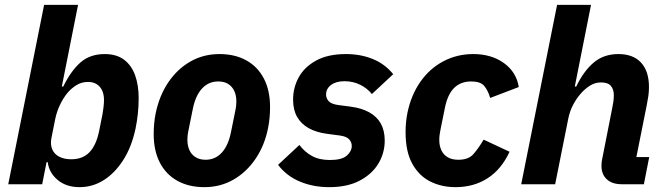

<svg xmlns="http://www.w3.org/2000/svg" viewBox="-20 -760 2744 792"><path d="M14 0 162 -740H302L235 -403H241Q272 -467 311.5 -502Q351 -537 412 -537Q461 -537 492 -513.5Q523 -490 537.5 -449Q552 -408 552 -355Q552 -321 548.5 -289.5Q545 -258 539 -229Q523 -154 488.5 -100Q454 -46 408 -17Q362 12 308 12Q253 12 217.5 -18Q182 -48 177 -91H172L154 0ZM274 -103Q321 -103 349 -132Q377 -161 389 -220L403 -290Q405 -301 407 -318Q409 -335 409 -347Q409 -371 401 -387.5Q393 -404 378.5 -413Q364 -422 343 -422Q316 -422 294 -408Q272 -394 256 -374Q240 -354 227 -326.5Q214 -299 208 -270L192 -190Q187 -164 195.5 -144Q204 -124 224.5 -113.5Q245 -103 274 -103Z M823 12Q759 12 712 -14Q665 -40 639.5 -89Q614 -138 614 -207Q614 -230 616 -251Q618 -272 622 -292Q637 -365 674 -420Q711 -475 765 -506Q819 -537 885 -537Q949 -537 996 -511Q1043 -485 1068.5 -436Q1094 -387 1094 -318Q1094 -296 1092 -274.5Q1090 -253 1086 -233Q1072 -161 1034.5 -105.5Q997 -50 943 -19Q889 12 823 12ZM828 -101Q868 -101 895 -130.5Q922 -160 933 -216L952 -310Q953 -315 954 -323Q955 -331 955 -341Q955 -366 946.5 -384.5Q938 -403 921.5 -413.5Q905 -424 880 -424Q840 -424 813 -394.5Q786 -365 775 -309L756 -215Q755 -211 754 -202.5Q753 -194 753 -184Q753 -159 761.5 -140.5Q770 -122 787 -111.5Q804 -101 828 -101Z M1338 12Q1272 12 1217 -11Q1162 -34 1127 -80L1215 -162Q1237 -133 1267 -116.5Q1297 -100 1341 -100Q1390 -100 1410.5 -118Q1431 -136 1431 -158Q1431 -173 1420.5 -185Q1410 -197 1382 -201L1329 -208Q1284 -214 1253 -231.5Q1222 -249 1205.5 -278Q1189 -307 1189 -349Q1189 -399 1212.5 -441.5Q1236 -484 1284.5 -510.5Q1333 -537 1407 -537Q1468 -537 1518 -516.5Q1568 -496 1602 -454L1514 -372Q1495 -396 1465.5 -410.5Q1436 -425 1401 -425Q1366 -425 1345.5 -409.5Q1325 -394 1325 -370Q1325 -355 1335.5 -343Q1346 -331 1374 -327L1427 -320Q1472 -314 1503.5 -296.5Q1535 -279 1551 -250Q1567 -221 1567 -180Q1567 -129 1541 -85.5Q1515 -42 1464 -15Q1413 12 1338 12Z M1859 12Q1802 12 1755.5 -11Q1709 -34 1681 -84Q1653 -134 1653 -215Q1653 -236 1655 -256.5Q1657 -277 1661 -296Q1676 -368 1714 -422.5Q1752 -477 1808.5 -507Q1865 -537 1932 -537Q2007 -537 2058.5 -500Q2110 -463 2120 -401L2002 -356Q1993 -387 1977.5 -405.5Q1962 -424 1924 -424Q1880 -424 1853 -397Q1826 -370 1815 -314L1797 -225Q1795 -215 1793.5 -204.5Q1792 -194 1792 -183Q1792 -159 1800.5 -140.5Q1809 -122 1826.5 -111.5Q1844 -101 1871 -101Q1912 -101 1932.5 -124Q1953 -147 1975 -184L2082 -134Q2048 -61 1991 -24.5Q1934 12 1859 12Z M2130 0 2278 -740H2418L2351 -403H2357Q2387 -466 2428.5 -501.5Q2470 -537 2531 -537Q2592 -537 2624.5 -501.5Q2657 -466 2657 -401Q2657 -382 2654.5 -364.5Q2652 -347 2648 -327L2605 -112H2658L2636 0H2545Q2505 0 2483 -20.5Q2461 -41 2461 -76Q2461 -85 2462 -92.5Q2463 -100 2464 -104L2505 -312Q2508 -326 2510 -339.5Q2512 -353 2512 -368Q2512 -391 2500 -405.5Q2488 -420 2459 -420Q2434 -420 2412.5 -406Q2391 -392 2374 -372Q2356 -351 2343 -325.5Q2330 -300 2324 -270L2270 0Z"/></svg>

Font: IBM Plex Sans Var
Style: Italic
Weight: 400
Italic angle: -11.31°
Designer: Mike Abbink, Paul van der Laan, Pieter van Rosmalen
Foundry: Bold Monday
Version: Version 1.001